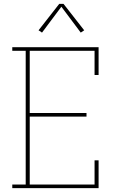

<svg xmlns="http://www.w3.org/2000/svg" viewBox="-20 -981 640 1001"><path d="M44 0V-19H114V-716H44V-735H494V-590H473V-716H135V-392H431V-373H135V-19H473V-145H494V0ZM199 -811 181 -823 289 -961H311L419 -823L401 -811L300 -946Z"/></svg>

Font: Iosevka Curly Slab ThEx
Style: Regular
Weight: 100
Width: 7
Monospace: yes
Designer: Belleve Invis
Foundry: Belleve Invis
Version: Version 11.1.0; ttfautohint (v1.8.3)